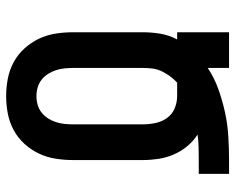

<svg xmlns="http://www.w3.org/2000/svg" viewBox="-92 -684 783 640"><g transform="rotate(90 300.0 -363.5)"><path d="M300 8Q271 8 242 2.5Q213 -3 187 -17Q161 -31 141 -53Q121 -75 108.5 -101.5Q96 -128 91.5 -157Q87 -186 87 -215V-448Q87 -477 92 -506.5Q97 -536 111 -562H87V-735H206V-664Q239 -686 277 -699.5Q315 -713 354 -721.5Q393 -730 433 -732.5Q473 -735 513 -735H559V-634H513Q492 -634 470.5 -633.5Q449 -633 428 -630Q450 -616 467 -595.5Q484 -575 494.5 -550.5Q505 -526 509 -500Q513 -474 513 -448V-215Q513 -186 508.5 -157Q504 -128 491.5 -101.5Q479 -75 459 -53Q439 -31 413 -17Q387 -3 358 2.5Q329 8 300 8ZM300 -93Q315 -93 329 -97Q343 -101 354.5 -110Q366 -119 374 -131.5Q382 -144 386.5 -158Q391 -172 392.5 -186.5Q394 -201 394 -215V-448Q394 -469 389.5 -490Q385 -511 373 -528Q361 -545 341 -553.5Q321 -562 300 -562H255Q243 -551 233.5 -538Q224 -525 217 -510.5Q210 -496 208 -480Q206 -464 206 -448V-215Q206 -201 207.5 -186.5Q209 -172 213.5 -158Q218 -144 226 -131.5Q234 -119 245.5 -110Q257 -101 271 -97Q285 -93 300 -93Z"/></g></svg>

Font: Iosevka HT Extended
Style: Bold
Weight: 700
Width: 7
Monospace: yes
Designer: Belleve Invis
Foundry: Belleve Invis
Version: Version 32.3.0; ttfautohint (v1.8.4)